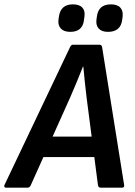

<svg xmlns="http://www.w3.org/2000/svg" viewBox="-48 -860 618 880"><path d="M-21 0Q-26 0 -27.5 -3Q-29 -6 -28 -11L273 -644Q278 -655 286 -655H408Q418 -655 420 -644L521 -12Q523 0 512 0H413Q403 0 401 -11L349 -412Q345 -446 341 -482Q337 -518 334 -554H332Q318 -518 303 -482.5Q288 -447 273 -412L93 -11Q88 0 79 0ZM133 -140 168 -234H393L401 -140ZM447 -714Q418 -714 404.5 -729Q391 -744 394 -769L396 -784Q403 -840 460 -840Q490 -840 503.5 -825Q517 -810 514 -784L512 -769Q505 -714 447 -714ZM274 -714Q245 -714 231 -729Q217 -744 220 -769L222 -784Q230 -840 286 -840Q316 -840 329.5 -825Q343 -810 339 -784L337 -769Q331 -714 274 -714Z"/></svg>

Font: Sofia Sans Semi Condensed
Style: Bold Italic
Weight: 700
Italic angle: -9°
Version: Version 4.100